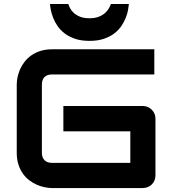

<svg xmlns="http://www.w3.org/2000/svg" viewBox="-20 -949 863 969"><path d="M764.6 -64Q764.6 -50.3 759.8 -38.6Q754.9 -26.9 746.3 -18.3Q737.8 -9.8 726.1 -4.9Q714.4 0 700.7 0H242.7Q225.1 0 204.8 -4.2Q184.6 -8.3 164.8 -17.1Q145 -25.9 127 -39.8Q108.9 -53.7 95 -73.5Q81.1 -93.3 72.8 -119.4Q64.5 -145.5 64.5 -178.2V-522Q64.5 -539.6 68.6 -559.8Q72.8 -580.1 81.5 -599.9Q90.3 -619.6 104.5 -637.7Q118.7 -655.8 138.4 -669.7Q158.2 -683.6 184.1 -691.9Q210 -700.2 242.7 -700.2H758.8V-573.2H242.7Q217.8 -573.2 204.6 -560.1Q191.4 -546.9 191.4 -521V-178.2Q191.4 -153.8 204.8 -140.4Q218.3 -127 242.7 -127H637.7V-286.1H299.8V-414.1H700.7Q714.4 -414.1 726.1 -408.9Q737.8 -403.8 746.3 -395Q754.9 -386.2 759.8 -374.8Q764.6 -363.3 764.6 -350.1ZM630.4 -928.7Q629.4 -916.5 626.2 -898.2Q623 -879.9 614.7 -859.1Q606.4 -838.4 592.5 -817.6Q578.6 -796.9 556.6 -780.3Q534.7 -763.7 504.2 -753.2Q473.6 -742.7 431.6 -742.7Q389.6 -742.7 358.9 -753.2Q328.1 -763.7 306.4 -780.3Q284.7 -796.9 270.5 -817.6Q256.3 -838.4 248.3 -859.1Q240.2 -879.9 236.6 -898.2Q232.9 -916.5 232.4 -928.7H324.7Q327.6 -919.9 333.7 -907.7Q339.8 -895.5 351.8 -884.3Q363.8 -873 383.1 -865Q402.3 -856.9 431.6 -856.9Q460.4 -856.9 479.7 -865Q499 -873 511.2 -884.3Q523.4 -895.5 530 -907.7Q536.6 -919.9 539.6 -928.7Z"/></svg>

Font: Audiowide
Style: Regular
Weight: 400
Version: Version 1.003